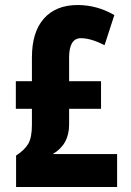

<svg xmlns="http://www.w3.org/2000/svg" viewBox="-20 -744 521 764"><path d="M289 -724Q366 -724 435 -684L396 -564Q342 -592 302 -592Q255 -592 255 -515V-421H382V-311H255V-248Q255 -169 190 -131H446V0H44V-125Q78 -147 92.5 -172Q107 -197 107 -247V-311H43V-421H107V-515Q107 -617 155 -670.5Q203 -724 289 -724Z"/></svg>

Font: Noto Sans Myanmar UI ExtraCondensed ExtraBold
Style: Regular
Weight: 800
Width: 2
Designer: Monotype Design Team
Foundry: Monotype Imaging Inc.
Version: Version 2.103; ttfautohint (v1.8.4.7-5d5b)